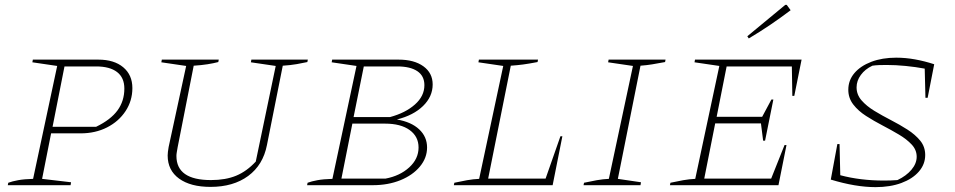

<svg xmlns="http://www.w3.org/2000/svg" viewBox="-20 -761 3926 789"><path d="M12 0 14 -10Q30 -16 54.5 -20.5Q79 -25 116 -26L215 -490L113 -505L115 -516H384Q449 -516 486.5 -484.5Q524 -453 524 -399Q524 -347 496 -304.5Q468 -262 420 -237.5Q372 -213 311 -213H190L153 -26L272 -12L270 0ZM375 -488H245L196 -240H375Q435 -269 463 -307.5Q491 -346 491 -397Q491 -442 461 -465Q431 -488 375 -488Z M845 7Q763 7 716 -27Q669 -61 669 -122Q669 -134 673 -157L745 -490L643 -505L645 -516H879L877 -506Q858 -501 833 -497Q808 -493 776 -491L710 -156Q708 -144 706.5 -135.5Q705 -127 705 -120Q705 -21 847 -21Q907 -21 950.5 -39Q994 -57 1031 -97L1113 -490L1011 -505L1013 -516H1245L1243 -506Q1225 -502 1199.5 -497.5Q1174 -493 1142 -491L1077 -165Q1061 -83 1000 -38Q939 7 845 7Z M1242 0 1244 -10Q1260 -16 1284.5 -20.5Q1309 -25 1346 -26L1445 -490L1343 -505L1345 -516H1618Q1682 -516 1720 -488.5Q1758 -461 1758 -414Q1758 -364 1718.5 -325.5Q1679 -287 1611 -270Q1670 -260 1702.5 -229.5Q1735 -199 1735 -155Q1735 -112 1705.5 -76.5Q1676 -41 1625.5 -20.5Q1575 0 1512 0ZM1613 -488H1475L1433 -280H1583Q1646 -297 1685 -331.5Q1724 -366 1724 -411Q1724 -449 1695 -468.5Q1666 -488 1613 -488ZM1383 -27H1564Q1623 -38 1661.5 -73Q1700 -108 1700 -155Q1700 -200 1663.5 -226.5Q1627 -253 1562 -253H1428Z M2283 -201H2291L2251 0H1845L1847 -10Q1874 -16 1899.5 -20.5Q1925 -25 1949 -26L2048 -490L1946 -505L1948 -516H2191L2189 -506Q2152 -499 2129.5 -496Q2107 -493 2079 -491L1986 -27H2222Z M2378 0 2380 -10Q2407 -16 2432.5 -20.5Q2458 -25 2482 -26L2581 -490L2479 -505L2481 -516H2715L2713 -506Q2681 -500 2659.5 -496.5Q2638 -493 2612 -491L2519 -26L2614 -12L2612 0Z M2733 0 2735 -10Q2762 -16 2787.5 -20.5Q2813 -25 2837 -26L2936 -490L2834 -505L2836 -516H3274L3244 -367H3236L3234 -488H2966L2925 -281H3112L3150 -352H3158L3124 -183H3116L3107 -254H2919L2874 -27H3149L3204 -165H3212L3179 0ZM3057 -603 3051 -612 3207 -741H3213L3229 -719Q3188 -688 3146 -659.5Q3104 -631 3057 -603Z M3783 -359 3780 -479Q3742 -486 3701.5 -490Q3661 -494 3623 -494Q3608 -494 3593 -493.5Q3578 -493 3565 -491Q3535 -477 3517.5 -453Q3500 -429 3500 -402Q3500 -372 3520.5 -348.5Q3541 -325 3573 -305.5Q3605 -286 3641 -267.5Q3677 -249 3709 -228.5Q3741 -208 3761.5 -183Q3782 -158 3782 -124Q3782 -86 3756 -56Q3730 -26 3684 -9Q3638 8 3578 8Q3496 8 3394 -23L3421 -169H3430L3433 -41Q3515 -19 3613 -19Q3642 -19 3668 -21Q3704 -38 3725.5 -63.5Q3747 -89 3747 -117Q3747 -145 3726.5 -167Q3706 -189 3674 -208Q3642 -227 3606.5 -245.5Q3571 -264 3539 -284.5Q3507 -305 3486.5 -331.5Q3466 -358 3466 -392Q3466 -431 3491 -460.5Q3516 -490 3560.5 -507Q3605 -524 3663 -524Q3701 -524 3740 -517Q3779 -510 3819 -497L3792 -359Z"/></svg>

Font: Piazzolla SC Thin
Style: Italic
Weight: 100
Italic angle: -11.3°
Designer: Juan Pablo del Peral
Foundry: Huerta Tipografica
Version: Version 1.330